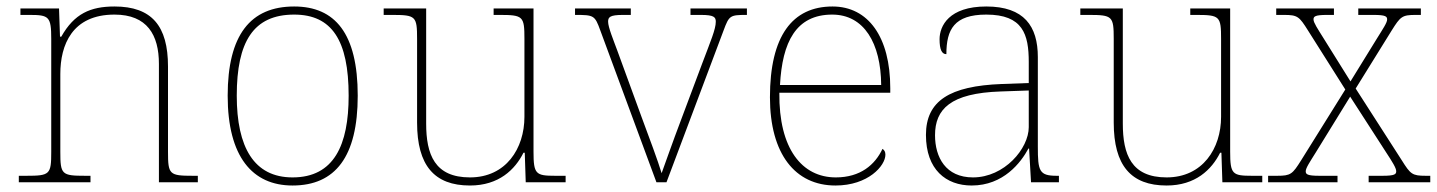

<svg xmlns="http://www.w3.org/2000/svg" viewBox="-20 -562 4430 592"><path d="M38 0H259V-20H243C170 -20 166 -24 166 -94V-334C166 -423 202 -517 333 -517C434 -517 470 -454 470 -365V0H590V-20H575C502 -20 498 -24 498 -94V-357C498 -482 448 -542 333 -542C259 -542 209 -520 169 -449H165L162 -536H43V-516H71C131 -516 138 -511 138 -442V-94C138 -24 134 -20 61 -20H38Z M882 10C1014 10 1083 -79 1083 -267C1083 -459 1013 -542 887 -542C752 -542 682 -454 682 -267C682 -79 758 10 882 10ZM882 -15C763 -15 710 -108 710 -267C710 -433 761 -517 887 -517C1003 -517 1055 -438 1055 -267C1055 -115 1010 -15 882 -15Z M1429 10C1518 10 1568 -39 1594 -91H1598L1601 0H1724V-20H1692C1632 -20 1625 -25 1625 -94V-536H1502V-516H1520C1593 -516 1597 -512 1597 -442V-202C1597 -104 1540 -15 1429 -15C1320 -15 1294 -86 1294 -181V-536H1163V-516H1189C1262 -516 1266 -512 1266 -442V-184C1266 -52 1319 10 1429 10Z M1831 -468 2004 0H2035L2211 -468C2228 -514 2231 -516 2281 -516H2283V-536H2109V-516H2141C2182 -516 2187 -509 2187 -495C2187 -472 2171 -435 2145 -366L2085 -206C2049 -111 2029 -52 2020 -28C2009 -65 1981 -140 1959 -199L1883 -407C1872 -437 1855 -478 1855 -495C1855 -509 1860 -516 1901 -516H1925V-536H1753V-516C1811 -516 1814 -515 1831 -468Z M2556 10C2657 10 2710 -51 2710 -85C2710 -94 2707 -99 2701 -103C2678 -54 2633 -15 2557 -15C2453 -15 2381 -103 2383 -276H2725V-290C2725 -448 2657 -542 2547 -542C2423 -542 2354 -451 2354 -262C2354 -87 2432 10 2556 10ZM2697 -300H2385C2392 -432 2434 -517 2546 -517C2644 -517 2696 -429 2697 -300Z M2976 10C3074 10 3128 -61 3151 -104H3153L3159 0H3245V-20H3238C3184 -20 3180 -35 3180 -110V-386C3180 -481 3138 -542 3021 -542C2906 -542 2877 -482 2877 -441C2877 -409 2884 -395 2898 -395C2898 -471 2922 -517 3021 -517C3134 -517 3152 -456 3152 -371V-306L3069 -303C2908 -297 2835 -251 2835 -146C2835 -39 2897 10 2976 10ZM2980 -15C2896 -15 2863 -77 2863 -145C2863 -225 2910 -275 3066 -280L3152 -283V-170C3152 -104 3077 -15 2980 -15Z M3577 10C3666 10 3716 -39 3742 -91H3746L3749 0H3872V-20H3840C3780 -20 3773 -25 3773 -94V-536H3650V-516H3668C3741 -516 3745 -512 3745 -442V-202C3745 -104 3688 -15 3577 -15C3468 -15 3442 -86 3442 -181V-536H3311V-516H3337C3410 -516 3414 -512 3414 -442V-184C3414 -52 3467 10 3577 10Z M3890 0H4104V-20H4048C4010 -20 4006 -25 4006 -34C4006 -44 4019 -63 4037 -92L4143 -264L4254 -92C4273 -63 4285 -44 4285 -34C4285 -25 4281 -20 4243 -20H4200V0H4390V-20H4376C4334 -20 4329 -25 4302 -68L4160 -289L4271 -468C4298 -511 4303 -516 4345 -516H4361V-536H4168V-516H4215C4253 -516 4257 -511 4257 -502C4257 -492 4244 -473 4226 -444L4144 -311L4061 -444C4043 -473 4030 -492 4030 -502C4030 -511 4034 -516 4072 -516H4093V-536H3915V-516H3939C3981 -516 3986 -511 4013 -468L4128 -286L3992 -68C3965 -25 3960 -20 3918 -20H3890Z"/></svg>

Font: Noto Serif Sinhala Thin
Style: Regular
Weight: 100
Designer: Jelle Bosma - Monotype Design Team
Foundry: Monotype Imaging Inc.
Version: Version 2.007